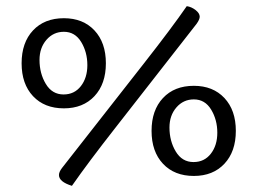

<svg xmlns="http://www.w3.org/2000/svg" viewBox="-20 -560 834 622"><path d="M608 10Q545 10 508 -29.5Q471 -69 471 -136Q471 -203 508 -242.5Q545 -282 608 -282Q670 -282 707 -242.5Q744 -203 744 -136Q744 -69 707 -29.5Q670 10 608 10ZM684 -130Q684 -172 664 -205Q644 -238 608 -238Q574 -238 551.5 -212Q529 -186 529 -147Q529 -103 549.5 -69Q570 -35 607 -35Q642 -35 663 -62Q684 -89 684 -130ZM181 -16 445 -353Q536 -469 585 -540Q600 -538 613.5 -527.5Q627 -517 627 -506Q627 -497 617 -483L353 -145Q266 -34 213 42Q171 29 171 7Q171 -3 181 -16ZM187 -209Q124 -209 87 -248.5Q50 -288 50 -355Q50 -422 87 -461.5Q124 -501 187 -501Q249 -501 286 -461.5Q323 -422 323 -355Q323 -288 286 -248.5Q249 -209 187 -209ZM263 -349Q263 -391 243 -424Q223 -457 187 -457Q153 -457 130.5 -431Q108 -405 108 -366Q108 -322 128.5 -288Q149 -254 186 -254Q221 -254 242 -281Q263 -308 263 -349Z"/></svg>

Font: Overlock SC
Style: Regular
Weight: 400
Designer: Dario Muhafara
Foundry: Dario Manuel Muhafara
Version: Version 1.001